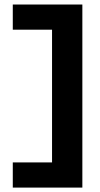

<svg xmlns="http://www.w3.org/2000/svg" viewBox="-20 -766 454 871"><path d="M38 -745.5V-631.3H216.1V-29.2H38V85H353.6V-745.5Z"/></svg>

Font: Diatome
Style: Bold
Weight: 700
Designer: 15.100.17
Foundry: 15.100.17
Version: Version 1.004;Fontself Maker 3.5.8